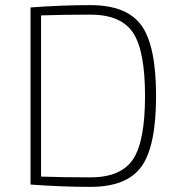

<svg xmlns="http://www.w3.org/2000/svg" viewBox="-20 -719 700 748"><path d="M99 0V-690Q220 -699 332 -699Q474 -699 531 -620Q588 -541 588 -345Q588 -149 531 -70Q474 9 332 9Q221 9 99 0ZM140 -659V-31Q224 -28 332 -28Q451 -28 498 -98Q545 -168 545 -345Q545 -522 498 -592Q451 -662 332 -662Q226 -662 140 -659Z"/></svg>

Font: Exo 2.0 Extra Light
Style: Regular
Weight: 250
Designer: Natanael Gama
Version: Version 1.001;PS 001.001;hotconv 1.0.70;makeotf.lib2.5.58329